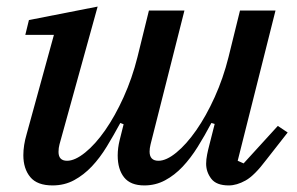

<svg xmlns="http://www.w3.org/2000/svg" viewBox="-20 -552 903 584"><path d="M140 12Q93 12 72 -13.5Q51 -39 51 -80Q51 -95 53.5 -111Q56 -127 61 -144L144 -446H57L68 -491L277 -532L161 -113Q158 -102 158 -90Q158 -63 184 -63Q208 -63 239 -88Q270 -113 300 -156Q330 -199 356 -256.5Q382 -314 398 -378L433 -520H541L438 -113Q435 -101 435 -91Q435 -63 462 -63Q486 -63 516.5 -88Q547 -113 577 -156Q607 -199 633 -256.5Q659 -314 675 -378L710 -520H818L703 -63L721 -55L825 -169L855 -149L790 -66Q754 -18 727 -3Q700 12 676 12Q638 12 622.5 -8.5Q607 -29 607 -54Q607 -67 610 -82Q613 -97 616 -108L633 -175L623 -178Q603 -140 581.5 -105.5Q560 -71 535.5 -45Q511 -19 482 -3.5Q453 12 419 12Q377 12 357.5 -12.5Q338 -37 338 -79Q338 -102 344 -126L356 -174L346 -178Q326 -141 305 -106.5Q284 -72 259.5 -46Q235 -20 205.5 -4Q176 12 140 12Z"/></svg>

Font: IBM Plex Serif Medm
Style: Italic
Weight: 500
Italic angle: -14°
Designer: Mike Abbink, Paul van der Laan, Pieter van Rosmalen
Foundry: Bold Monday
Version: Version 3.001